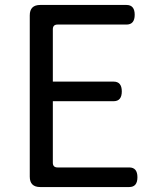

<svg xmlns="http://www.w3.org/2000/svg" viewBox="-20 -754 628 774"><path d="M142 0Q100 0 100 -42V-692Q100 -734 142 -734H490Q523 -734 523 -694.5Q523 -655 490 -655H212Q193 -655 193 -636V-425H438Q471 -425 471 -385.5Q471 -346 438 -346H193V-98Q193 -79 212 -79H501Q534 -79 534 -39.5Q534 0 501 0Z"/></svg>

Font: Raw Maruko Gothic CJK TC
Style: Regular
Weight: 400
Version: Version 1.001